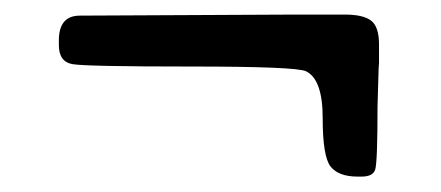

<svg xmlns="http://www.w3.org/2000/svg" viewBox="-20 -376 593 258"><path d="M489.3 -316.4V-291L488.8 -284.7L487.3 -232.9Q487.3 -157.2 484.1 -147.9Q481 -138.7 465.8 -138.7H460.4Q435.1 -138.7 424.3 -152.1Q413.6 -165.5 413.6 -217.5Q413.6 -269.5 391.1 -280.3Q377.4 -286.6 236.6 -286.6Q95.7 -286.6 77.4 -289.8Q59.1 -293 59.1 -315.4V-321.8Q59.1 -355 87.4 -355L372.6 -356.4H443.8Q467.8 -356.4 478.5 -348.4Q489.3 -340.3 489.3 -316.4Z"/></svg>

Font: Averia Sans Libre Light
Style: Regular
Weight: 300
Version: Version 1.002